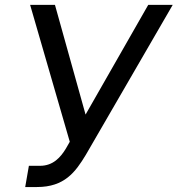

<svg xmlns="http://www.w3.org/2000/svg" viewBox="-20 -747 719 777"><path d="M82 9.9H129.6C241.1 9.9 285.2 -50.8 327.1 -120L679 -727.3H579.9L326.3 -283.4L202.4 -727.3H101.9L262.4 -173.3L247.2 -146.7C225.5 -110.4 195 -76 142 -76H96.9Z"/></svg>

Font: Margiela Sans Text
Style: Italic
Weight: 400
Italic angle: -9.39999°
Designer: Stefan Endress, Andreas Faust
Version: Version 1.100;FEAKit 1.0